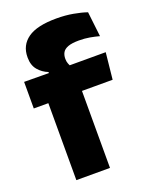

<svg xmlns="http://www.w3.org/2000/svg" viewBox="-130 -747 643 818"><g transform="rotate(-20 192.0 -338.0)"><path d="M228 -676.5Q268.5 -676.5 303.2 -670.2Q338 -664 364 -655L377 -542Q357 -547.5 334.5 -551.5Q312 -555.5 285.5 -555.5Q254 -555.5 236.2 -548.8Q218.5 -542 211.8 -530.2Q205 -518.5 205 -502V-501Q205 -489 208.8 -479.5Q212.5 -470 217.5 -461.5L118.5 -458V-473.5Q92.5 -483.5 74.2 -505Q56 -526.5 56 -561V-563.5Q56 -617 97.8 -646.8Q139.5 -676.5 228 -676.5ZM72.5 0V-426.5H225V0ZM6.5 -349V-469.5L138.5 -468.5L196.5 -469.5H376.5L364 -349Z"/></g></svg>

Font: Anek Latin
Style: Bold
Weight: 700
Designer: Yesha Goshar
Foundry: Ek Type
Version: Version 1.003